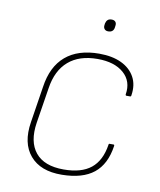

<svg xmlns="http://www.w3.org/2000/svg" viewBox="-76 -695 641 768"><g transform="rotate(10 245.0 -311.0)"><path d="M227 12Q140 13 97.5 -37Q55 -87 69 -174L92 -321Q104 -405 154.5 -448Q205 -491 291 -491Q344 -491 381 -473.5Q418 -456 435.5 -424Q453 -392 446 -349Q446 -344 441 -344H427Q423 -344 423 -349Q432 -403 394.5 -436Q357 -469 288 -469Q214 -469 170 -431Q126 -393 115 -320L92 -175Q80 -97 115.5 -53.5Q151 -10 230 -10Q302 -10 341 -41.5Q380 -73 390 -138Q390 -143 394 -143H410Q414 -143 413 -137Q402 -62 356.5 -25.5Q311 11 227 12ZM310 -585Q300 -585 295 -591Q290 -597 291 -606L292 -614Q294 -623 299.5 -628.5Q305 -634 316 -634Q326 -634 331 -628.5Q336 -623 335 -614L334 -606Q333 -596 327 -590.5Q321 -585 310 -585Z"/></g></svg>

Font: Sofia Sans Thin
Style: Italic
Weight: 250
Italic angle: -9°
Version: Version 4.100-B